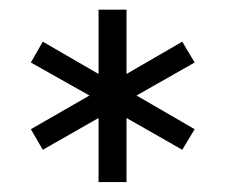

<svg xmlns="http://www.w3.org/2000/svg" viewBox="-20 -694 460 392"><path d="M181.2 -322.3V-453.1L67.4 -388.2L43 -430.2L162.6 -499L43 -566.4L67.4 -608.9L181.2 -543V-674.3H238.3V-543L352.1 -608.9L377.4 -566.4L258.8 -499L377.4 -430.2L352.1 -388.2L238.3 -453.1V-322.3Z"/></svg>

Font: Elstob 8pt SemiBold
Style: Regular
Weight: 600
Designer: Peter S. Baker
Version: Version 1.015